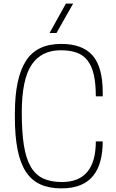

<svg xmlns="http://www.w3.org/2000/svg" viewBox="-20 -1030 641 1058"><path d="M317 8Q251 8 202.5 -14Q154 -36 123 -83Q92 -130 77 -204.5Q62 -279 62 -383V-412Q63 -600 122.5 -694Q182 -788 317 -788Q435 -788 490.5 -724Q546 -660 546 -521V-499H508Q508 -569 497 -617.5Q486 -666 463 -696Q440 -726 403.5 -739.5Q367 -753 315 -753Q207 -753 153.5 -672Q100 -591 100 -410Q100 -303 111.5 -230Q123 -157 149 -112Q175 -67 217 -47Q259 -27 321 -27Q508 -27 508 -251H546Q546 -192 533.5 -144Q521 -96 494 -62Q467 -28 423.5 -10Q380 8 317 8ZM291 -848H253L343 -1010H383Z"/></svg>

Font: Tanohe Sans ExtraLight
Style: Regular
Weight: 250
Designer: Village Type and Design LLC & Cristiano Sobral
Foundry: Cooper Hewitt Smithsonian Design Museum
Version: Version 1.00;September 29, 2021;FontCreator 13.0.0.2655 64-b